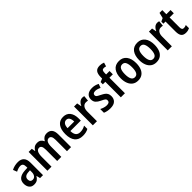

<svg xmlns="http://www.w3.org/2000/svg" viewBox="385 -2339 3922 3922"><g transform="rotate(-45 2346.0 -377.5)"><path d="M263 -553Q347 -553 392.5 -506Q438 -459 438 -360V0H353L333 -82H330Q306 -40 272 -15Q238 10 176 10Q105 10 69.5 -37Q34 -84 34 -154Q34 -239 87.5 -281Q141 -323 240 -329L319 -333V-359Q319 -414 300 -438Q281 -462 241 -462Q185 -462 113 -424L80 -509Q118 -530 164.5 -541.5Q211 -553 263 -553ZM268 -255Q153 -248 153 -159Q153 -121 171.5 -101Q190 -81 223 -81Q269 -81 294.5 -116Q320 -151 320 -208V-259Z M1096 -553Q1169 -553 1208.5 -507Q1248 -461 1248 -363V0H1130V-328Q1130 -394 1110.5 -423.5Q1091 -453 1058 -453Q966 -453 966 -289V0H847V-324Q847 -393 828.5 -423Q810 -453 777 -453Q728 -453 705.5 -407.5Q683 -362 683 -278V0H565V-543H656L671 -464H676Q692 -500 727 -526.5Q762 -553 819 -553Q872 -553 903.5 -529Q935 -505 950 -467H956Q976 -506 1010.5 -529.5Q1045 -553 1096 -553Z M1568 -553Q1668 -553 1720 -485.5Q1772 -418 1772 -305V-242H1470Q1470 -164 1502 -123Q1534 -82 1598 -82Q1639 -82 1673 -91Q1707 -100 1746 -122V-27Q1712 -8 1673 1Q1634 10 1584 10Q1469 10 1410.5 -62Q1352 -134 1352 -269Q1352 -403 1407.5 -478Q1463 -553 1568 -553ZM1571 -464Q1529 -464 1501.5 -430Q1474 -396 1471 -324H1663Q1663 -387 1640 -425.5Q1617 -464 1571 -464Z M2121 -553Q2149 -553 2175 -545L2163 -426Q2153 -429 2140 -431Q2127 -433 2109 -433Q2057 -433 2026.5 -391.5Q1996 -350 1996 -279V0H1877V-543H1967L1985 -447H1991Q2001 -472 2019.5 -496.5Q2038 -521 2063.5 -537Q2089 -553 2121 -553Z M2568 -154Q2568 -77 2521 -33.5Q2474 10 2379 10Q2333 10 2293.5 2Q2254 -6 2219 -21V-129Q2255 -109 2295 -97.5Q2335 -86 2371 -86Q2452 -86 2452 -148Q2452 -178 2429 -195.5Q2406 -213 2347 -240Q2289 -267 2255.5 -303.5Q2222 -340 2222 -403Q2222 -473 2270 -513Q2318 -553 2404 -553Q2448 -553 2486 -543Q2524 -533 2561 -513L2529 -428Q2501 -443 2468.5 -453Q2436 -463 2408 -463Q2374 -463 2355 -449.5Q2336 -436 2336 -408Q2336 -390 2345.5 -377.5Q2355 -365 2377 -352.5Q2399 -340 2437 -321Q2476 -302 2505.5 -281Q2535 -260 2551.5 -229.5Q2568 -199 2568 -154Z M2903 -448H2804V0H2686V-448H2614V-512L2687 -542V-577Q2687 -675 2722 -720Q2757 -765 2836 -765Q2867 -765 2892 -760Q2917 -755 2945 -744L2920 -660Q2890 -670 2861 -670Q2830 -670 2817 -649.5Q2804 -629 2804 -582V-543H2903Z M3403 -273Q3403 -190 3379.5 -126.5Q3356 -63 3306.5 -26.5Q3257 10 3180 10Q3108 10 3058.5 -26Q3009 -62 2983.5 -126Q2958 -190 2958 -273Q2958 -401 3014 -477Q3070 -553 3182 -553Q3287 -553 3345 -478.5Q3403 -404 3403 -273ZM3078 -272Q3078 -183 3102.5 -134.5Q3127 -86 3181 -86Q3235 -86 3259 -133.5Q3283 -181 3283 -273Q3283 -360 3260 -409Q3237 -458 3182 -458Q3128 -458 3103 -411Q3078 -364 3078 -272Z M3933 -273Q3933 -190 3909.5 -126.5Q3886 -63 3836.5 -26.5Q3787 10 3710 10Q3638 10 3588.5 -26Q3539 -62 3513.5 -126Q3488 -190 3488 -273Q3488 -401 3544 -477Q3600 -553 3712 -553Q3817 -553 3875 -478.5Q3933 -404 3933 -273ZM3608 -272Q3608 -183 3632.5 -134.5Q3657 -86 3711 -86Q3765 -86 3789 -133.5Q3813 -181 3813 -273Q3813 -360 3790 -409Q3767 -458 3712 -458Q3658 -458 3633 -411Q3608 -364 3608 -272Z M4285 -553Q4313 -553 4339 -545L4327 -426Q4317 -429 4304 -431Q4291 -433 4273 -433Q4221 -433 4190.5 -391.5Q4160 -350 4160 -279V0H4041V-543H4131L4149 -447H4155Q4165 -472 4183.5 -496.5Q4202 -521 4227.5 -537Q4253 -553 4285 -553Z M4598 -89Q4616 -89 4634 -93.5Q4652 -98 4669 -106V-14Q4646 -3 4621 3.5Q4596 10 4563 10Q4491 10 4458.5 -30.5Q4426 -71 4426 -160V-449H4364V-508L4435 -541L4464 -661H4544V-543H4665V-449H4544V-164Q4544 -127 4556.5 -108Q4569 -89 4598 -89Z"/></g></svg>

Font: Noto Sans Hebrew Condensed SemiBold
Style: Regular
Weight: 600
Width: 3
Designer: Ben Nathan
Foundry: Google LLC
Version: Version 3.001; ttfautohint (v1.8.4.7-5d5b)